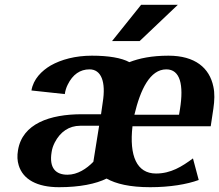

<svg xmlns="http://www.w3.org/2000/svg" viewBox="-20 -770 913 800"><path d="M55 -144C51 -121 52 -100 58 -81C76 -22 135 10 226 10C312 10 380 -4 424 -26C463 -4 521 10 606 10C688 10 759 -2 808 -20L784 -110C738 -76 692 -47 630 -47C550 -47 518 -120 532 -244H858L869 -317C874 -351 875 -382 869 -409C853 -487 793 -538 682 -538C612 -538 560 -527 519 -511C486 -529 432 -538 363 -538C294 -538 235 -522 191 -497C154 -475 119 -441 111 -393L250 -378C252 -392 256 -405 262 -417C283 -460 314 -481 353 -481C402 -481 422 -429 408 -343L401 -294H321C188 -294 73 -255 55 -144ZM195 -136C197 -150 201 -162 208 -176C231 -221 268 -246 314 -246H393L369 -96C341 -67 303 -42 261 -42C213 -42 184 -69 195 -136ZM447 -599H562L721 -750H568ZM540 -292C565 -397 605 -481 673 -481C731 -481 746 -416 730 -316L726 -292Z"/></svg>

Font: Aerodynamic
Style: Obl
Weight: 500
Designer: Google
Version: Version 2.000980; 2014